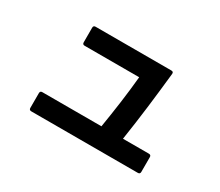

<svg xmlns="http://www.w3.org/2000/svg" viewBox="-106 -820 1211 1058"><g transform="rotate(30 500.0 -291.5)"><path d="M167 -1Q153 -1 153 -15V-109Q153 -123 167 -123H543Q557 -208 568.5 -292Q580 -376 588 -461H241Q227 -461 227 -475V-568Q227 -582 241 -582H723Q738 -582 736 -567Q724 -452 710.5 -342.5Q697 -233 680 -123H845Q859 -123 859 -109V-15Q859 -1 845 -1Z"/></g></svg>

Font: LINE Seed JP_TTF Bold
Style: Regular
Weight: 700
Designer: LINE & Fontrix & Fontworks
Version: Version 1.009